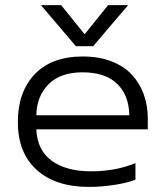

<svg xmlns="http://www.w3.org/2000/svg" viewBox="-20 -716 648 751"><path d="M276.9 -535.2 140.1 -695.8H219.2L311 -582L402.8 -695.8H481L344.2 -535.2ZM328.1 15.1Q197.3 15.1 123.5 -51.5Q49.8 -118.2 49.8 -238.8Q49.8 -356.4 116 -425.8Q182.1 -495.1 304.2 -495.1Q365.7 -495.1 414.6 -476.6Q463.4 -458 494.4 -425.3Q525.4 -392.6 541.7 -348.4Q558.1 -304.2 558.1 -252V-210H122.1Q125.5 -128.4 182.4 -87.2Q239.3 -45.9 335.9 -45.9Q432.6 -45.9 509.8 -78.1V-13.2Q479.5 -1 428.2 7.1Q377 15.1 328.1 15.1ZM122.1 -265.1H485.8Q484.4 -343.3 438.2 -388.2Q392.1 -433.1 303.2 -433.1Q216.3 -433.1 169.9 -386.5Q123.5 -339.8 122.1 -265.1Z"/></svg>

Font: Prompt Light
Style: Regular
Weight: 300
Designer: Katatrad Team
Foundry: CadsonDemak
Version: Version 1.000;PS 001.000;hotconv 1.0.88;makeotf.lib2.5.64775